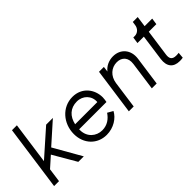

<svg xmlns="http://www.w3.org/2000/svg" viewBox="10 -1421 2098 2098"><g transform="rotate(-45 1059.0 -372.5)"><path d="M39 0H115L137 -161L257 -268L413 0H498L315 -321L556 -536H452L153 -271L221 -757H145Z M842 12C950 12 1040 -48 1078 -121L1015 -157C978 -101 922 -58 843 -58C751 -58 671 -125 671 -232V-245H1093C1096 -259 1101 -289 1101 -310C1101 -432 1017 -548 869 -548C710 -548 593 -412 593 -249C593 -97 698 12 842 12ZM679 -315C701 -415 765 -478 868 -478C960 -478 1030 -407 1022 -315Z M1194 0H1269L1313 -317C1327 -413 1396 -473 1480 -473C1560 -473 1607 -418 1595 -331L1549 0H1624L1671 -336C1688 -460 1611 -548 1496 -548C1432 -548 1374 -521 1336 -473L1344 -536H1269Z M1976 6C1986 6 2009 6 2025 2L2031 -67C2020 -65 2004 -64 1991 -64C1926 -64 1912 -100 1920 -154L1963 -461H2080L2091 -536H1974L1991 -660H1915L1909 -617C1903 -571 1867 -536 1822 -536H1799L1788 -461H1887L1845 -158C1831 -54 1878 6 1976 6Z"/></g></svg>

Font: Mluvka
Style: Italic
Weight: 400
Italic angle: -8°
Designer: Modified by Jiří Krblich, Original typeface by Gumpita Rahayu
Foundry: Gumpita Rahayu & Jiří Krblich
Version: Version 2.000;Glyphs 3.1.1 (3134)